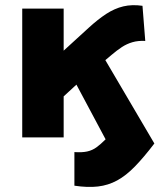

<svg xmlns="http://www.w3.org/2000/svg" viewBox="-20 -544 644 760"><path d="M274.5 191V58Q305.5 60 325.5 55.5Q345.5 51 361.8 39.2Q378 27.5 398 7.5L282.5 -209L232 -162.5V0H68V-510H232V-343.5L330.5 -433.5Q367 -467 400.2 -488.8Q433.5 -510.5 468.2 -518.8Q503 -527 544 -521L555 -382Q527 -383.5 504.5 -377Q482 -370.5 462.2 -357.5Q442.5 -344.5 422 -327L397 -306L591 24Q549.5 78.5 514.2 114.8Q479 151 443.8 170.2Q408.5 189.5 367.8 194.2Q327 199 274.5 191Z"/></svg>

Font: Geologica Cursive
Style: Bold
Weight: 700
Designer: Sindre Bremnes, Frode Helland
Foundry: Monokrom Skriftforlag AS
Version: Version 1.010;gftools[0.9.28]